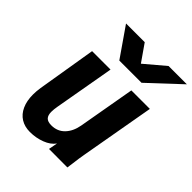

<svg xmlns="http://www.w3.org/2000/svg" viewBox="-220 -920 1060 1060"><g transform="rotate(45 310.0 -390.5)"><path d="M58.5 -150Q58.5 -176 63 -205L120 -550H264L202 -198Q197.5 -173.5 197.5 -154Q197.5 -127 209.8 -114Q222 -101 250.5 -101Q297.5 -101 328 -132.5Q358.5 -164 368 -217L426.5 -550H571L494 -114Q488 -81.5 483 -39L477.5 0.5L333.5 0L343.5 -52.5Q323 -23.5 281.2 -7.5Q239.5 8.5 192.5 8.5Q151.5 8.5 121.2 -10.2Q91 -29 74.8 -64.8Q58.5 -100.5 58.5 -150ZM144.5 -790.5H290.5L359.5 -691.5L476.5 -790.5H619.5L436.5 -619.5H263Z"/></g></svg>

Font: JuliaMono ExtraBoldItalic
Style: Regular
Weight: 800
Italic angle: -9°
Monospace: yes
Designer: cormullion
Foundry: corm
Version: Version 0.049; ttfautohint (v1.8.4)